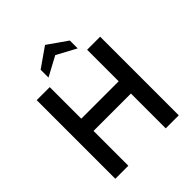

<svg xmlns="http://www.w3.org/2000/svg" viewBox="-244 -1059 1209 1209"><g transform="rotate(-45 360.5 -454.5)"><path d="M78 -700H194V-419H527V-700H643V0H527V-310H194V0H78ZM231 -818 361 -909 491 -818V-748L361 -818L231 -748Z"/></g></svg>

Font: Cabin SemiBold
Style: Regular
Weight: 600
Designer: Pablo Impallari
Foundry: Pablo Impallari. http://www.impallari.com Igino Marini. http://www.ikern.com
Version: Version 2.200